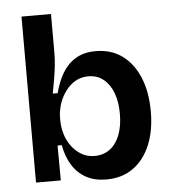

<svg xmlns="http://www.w3.org/2000/svg" viewBox="-52 -757 730 817"><g transform="rotate(-5 313.0 -348.0)"><path d="M370 13Q320 13 284 -6.5Q248 -26 225 -62.5Q202 -99 193 -149H175L176 0H70V-255V-709H196V-542Q196 -517 193 -489Q190 -461 185 -431.5Q180 -402 174 -371H195Q207 -419 229 -456Q251 -493 286 -514Q321 -535 371 -535Q437 -535 484 -501Q531 -467 557 -405Q583 -343 583 -259Q583 -177 557.5 -116Q532 -55 484.5 -21Q437 13 370 13ZM329 -91Q367 -91 394.5 -112Q422 -133 436.5 -171Q451 -209 451 -260Q451 -311 437 -349Q423 -387 396 -409Q369 -431 331 -431Q304 -431 282.5 -420.5Q261 -410 245 -392.5Q229 -375 218 -354Q207 -333 201.5 -310.5Q196 -288 196 -268V-252Q196 -226 204 -198Q212 -170 229 -146Q246 -122 271 -106.5Q296 -91 329 -91Z"/></g></svg>

Font: Bricolage Grotesque 17pt SemiBold
Style: Regular
Weight: 600
Version: Version 1.001;gftools[0.9.33.dev8+g029e19f]